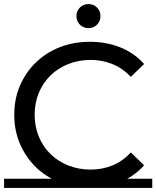

<svg xmlns="http://www.w3.org/2000/svg" viewBox="-22 -913 767 942"><path d="M418 8Q338 8 270.5 -18.5Q203 -45 153.5 -93.5Q104 -142 76 -207Q48 -272 48 -350Q48 -428 76 -493Q104 -558 154 -606.5Q204 -655 271.5 -681.5Q339 -708 419 -708Q500 -708 568.5 -680.5Q637 -653 685 -599L620 -536Q580 -578 530 -598.5Q480 -619 423 -619Q364 -619 313.5 -599Q263 -579 226 -543Q189 -507 168.5 -457.5Q148 -408 148 -350Q148 -292 168.5 -242.5Q189 -193 226 -157Q263 -121 313.5 -101Q364 -81 423 -81Q480 -81 530 -101.5Q580 -122 620 -165L685 -102Q637 -48 568.5 -20Q500 8 418 8ZM-2 -36H725V9H-2ZM412 -775Q387 -775 370 -792Q353 -809 353 -834Q353 -859 370 -876Q387 -893 412 -893Q437 -893 454 -876Q471 -859 471 -834Q471 -809 454 -792Q437 -775 412 -775Z"/></svg>

Font: Montserrat Underline Thin Medium
Style: Regular
Weight: 500
Version: Version 9.000